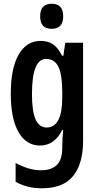

<svg xmlns="http://www.w3.org/2000/svg" viewBox="-20 -773 526 1033"><path d="M198 -553Q237 -553 264.5 -535Q292 -517 314 -473H321L331 -543H427V-15Q427 107 374 173.5Q321 240 204 240Q125 240 64 205V104Q136 143 201 143Q256 143 285.5 115Q315 87 315 20V8Q315 -9 316.5 -31Q318 -53 320 -74H315Q273 10 195 10Q121 10 79.5 -62.5Q38 -135 38 -268Q38 -406 80.5 -479.5Q123 -553 198 -553ZM228 -456Q152 -456 152 -267Q152 -174 171.5 -130.5Q191 -87 231 -87Q315 -87 315 -249V-276Q315 -370 294.5 -413Q274 -456 228 -456ZM258 -753Q320 -753 320 -685Q320 -618 258 -618Q196 -618 196 -685Q196 -753 258 -753Z"/></svg>

Font: Noto Sans ExtraCondensed SemiBold
Style: Regular
Weight: 600
Width: 2
Designer: Monotype Design Team
Foundry: Monotype Imaging Inc.
Version: Version 2.013; ttfautohint (v1.8.4.7-5d5b)